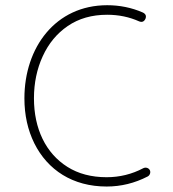

<svg xmlns="http://www.w3.org/2000/svg" viewBox="-20 -695 656 726"><path d="M529.8 -623.5C534.2 -634.3 531.2 -642.1 520.5 -647.5C477.5 -666.5 431.6 -675.3 385.3 -675.3C189.9 -675.3 72.3 -515.6 72.3 -323.2C72.3 -259.8 85 -203.1 109.9 -152.8C160.2 -52.2 254.9 10.3 383.3 10.3C437.5 10.3 489.3 -2.4 538.6 -27.8C546.9 -32.2 550.8 -43.5 546.4 -51.8C542 -60.1 531.2 -63.5 522 -59.1C478.5 -36.1 432.1 -24.9 383.3 -24.9C325.2 -24.9 275.9 -38.1 234.9 -64C152.8 -115.7 108.4 -208.5 108.4 -323.2C108.4 -381.3 119.6 -434.6 141.6 -482.4C163.6 -530.3 194.8 -568.4 236.3 -596.7C277.8 -625 327.1 -639.2 385.3 -639.2C428.7 -639.2 468.8 -630.9 505.9 -614.3C516.6 -609.9 524.4 -612.8 529.8 -623.5Z"/></svg>

Font: Mikhak ExtraLight
Style: Regular
Weight: 200
Designer: Amin Abedi
Version: Version 3.2